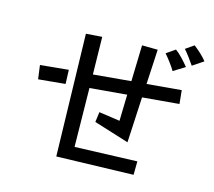

<svg xmlns="http://www.w3.org/2000/svg" viewBox="-114 -953 1227 1100"><g transform="rotate(15 500.0 -403.0)"><path d="M923 -696Q911 -714 892 -739.5Q873 -765 860 -779L909 -813Q929 -798 950 -778.5Q971 -759 987 -739ZM825 -638Q812 -660 793 -685Q774 -710 760 -726L812 -762Q831 -749 853.5 -725Q876 -701 893 -680ZM290 -716 385 -723 389 -501 612 -521 618 -735 711 -734 700 -528 904 -546 912 -466 695 -447 681 -177 473 -242 481 -302 605 -284 609 -440 390 -421 395 -73 764 -86 763 -6 308 7ZM82 -475 249 -491 252 -408 93 -393Z"/></g></svg>

Font: Moralerspace Krypton JPDOC
Style: Regular
Weight: 400
Version: v0.0.6; ttfautohint (v1.8.4.7-5d5b-dirty) -l 6 -r 45 -G 200 